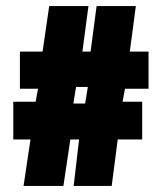

<svg xmlns="http://www.w3.org/2000/svg" viewBox="-20 -616 536 636"><path d="M472 -322V-445H410L430 -596H300L280 -445H253L273 -596H143L121 -445H46V-322H106L98 -279H24V-154H81L58 0H190L213 -154H242L224 0H350L370 -154H451V-279H386L394 -322ZM271 -328 262 -273H223L232 -328Z"/></svg>

Font: Passion One
Style: Regular
Weight: 400
Designer: Alejandro Lo Celso
Foundry: Fontstage
Version: Version 1.001